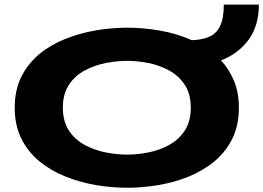

<svg xmlns="http://www.w3.org/2000/svg" viewBox="-20 -830 1180 860"><path d="M549.5 11Q481 11 410 -1Q339 -13 273.8 -39Q208.5 -65 157.2 -106.8Q106 -148.5 76 -208.2Q46 -268 46 -348Q46 -427.5 76 -487Q106 -546.5 157.2 -588.5Q208.5 -630.5 273.8 -656.2Q339 -682 410 -694Q481 -706 549.5 -706Q622 -706 697.5 -692.8Q773 -679.5 839.5 -650Q886 -651.5 918 -665.8Q950 -680 966.2 -714.2Q982.5 -748.5 982.5 -809.5H1139.5Q1139.5 -713.5 1092.8 -651Q1046 -588.5 970 -559.5Q1007 -519.5 1028.5 -467Q1050 -414.5 1050 -348Q1050 -268 1020.2 -208.2Q990.5 -148.5 939.5 -106.5Q888.5 -64.5 823.8 -38.5Q759 -12.5 688.2 -0.8Q617.5 11 549.5 11ZM549.5 -137.5Q595 -137.5 644.5 -147.2Q694 -157 737.2 -180.5Q780.5 -204 807.5 -245Q834.5 -286 834.5 -348Q834.5 -409.5 807.5 -450.2Q780.5 -491 737.2 -514.5Q694 -538 644.5 -547.8Q595 -557.5 549.5 -557.5Q504 -557.5 453.8 -547.8Q403.5 -538 359.8 -514.5Q316 -491 288.8 -450.2Q261.5 -409.5 261.5 -348Q261.5 -286 288.8 -245Q316 -204 359.8 -180.5Q403.5 -157 453.8 -147.2Q504 -137.5 549.5 -137.5Z"/></svg>

Font: Trispace Expanded ExtraBold
Style: Regular
Weight: 800
Width: 7
Designer: Tyler Finck
Foundry: Etcetera Type Company
Version: Version 1.210; ttfautohint (v1.8.3)